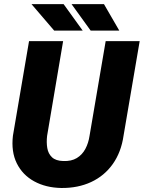

<svg xmlns="http://www.w3.org/2000/svg" viewBox="-20 -913 706 943"><path d="M499 -710.9H666L586.9 -247.1Q575.2 -165.5 533.9 -107.4Q492.7 -49.3 427.7 -19Q362.8 11.2 280.8 10.3Q204.6 8.8 147.7 -22.5Q90.8 -53.7 62.5 -110.8Q34.2 -168 43.5 -246.6L122.6 -710.9H290L211.4 -246.1Q207.5 -213.9 212.2 -186Q216.8 -158.2 235.4 -140.6Q253.9 -123 291 -122.1Q330.6 -120.6 357.2 -136.7Q383.8 -152.8 399.2 -181.6Q414.6 -210.4 419.9 -246.6ZM386.2 -762.7 292.5 -892.6H134.8L246.1 -762.7ZM565.9 -762.7 490.7 -892.6H331.5L425.3 -762.7Z"/></svg>

Font: Roboto Black
Style: Italic
Weight: 900
Italic angle: -12°
Designer: Christian Robertson
Foundry: Google
Version: Version 3.0; 2020